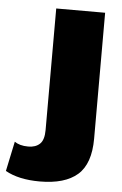

<svg xmlns="http://www.w3.org/2000/svg" viewBox="-151 -538 503 790"><g transform="rotate(5 100.5 -142.5)"><path d="M251 -500V20Q251 124 199 169.5Q147 215 43 215Q-44 215 -99 184L-73 61Q-63 68 -49 72Q-35 76 -16 76Q14 76 31.5 59.5Q49 43 49 2V-500Z"/></g></svg>

Font: Work Sans ExtraBold
Style: Regular
Weight: 800
Designer: Wei Huang
Foundry: Wei Huang
Version: Version 2.012; ttfautohint (v1.8.3)